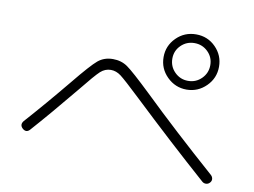

<svg xmlns="http://www.w3.org/2000/svg" viewBox="-73 -858 1145 866"><g transform="rotate(10 500.0 -425.0)"><path d="M820.3 -565.4Q845.7 -590.8 845.7 -627Q845.7 -663.1 820.3 -688Q794.9 -712.9 758.8 -712.9Q722.7 -712.9 697.3 -688Q671.9 -663.1 671.9 -627Q671.9 -590.8 697.3 -565.4Q722.7 -540 758.8 -540Q794.9 -540 820.3 -565.4ZM631.8 -627Q631.8 -678.7 668.9 -715.8Q706.1 -752.9 759.3 -752.9Q812.5 -752.9 849.1 -715.8Q885.7 -678.7 885.7 -627Q885.7 -574.2 848.1 -537.1Q810.5 -500 758.8 -500Q707 -500 669.4 -537.1Q631.8 -574.2 631.8 -627ZM95.7 -199.2Q80.1 -182.6 62.5 -198.2Q45.9 -213.9 60.5 -232.4Q144.5 -326.2 239.3 -441.4Q312.5 -531.2 340.8 -554.7Q369.1 -578.1 409.2 -578.1Q447.3 -578.1 476.1 -558.1Q504.9 -538.1 593.8 -453.1Q743.2 -308.6 933.6 -140.6Q941.4 -133.8 942.9 -124Q944.3 -114.3 937 -106Q929.7 -97.7 919.4 -97.2Q909.2 -96.7 901.4 -103.5Q732.4 -252.9 548.8 -426.8Q476.6 -495.1 454.6 -511.7Q432.6 -528.3 408.2 -528.3Q381.8 -528.3 360.8 -509.3Q339.8 -490.2 279.3 -415Q175.8 -289.1 95.7 -199.2Z"/></g></svg>

Font: Rounded Mgen+ 1mn light
Style: Regular
Weight: 200
Designer: [Source Han Sans]
Ryoko NISHIZUKA  (kana & ideographs); Paul D. Hunt (Latin, Greek & Cyrillic); Wenlong ZHANG  (bopomofo
Version: Version 1.059.20150602